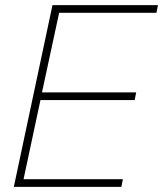

<svg xmlns="http://www.w3.org/2000/svg" viewBox="-20 -730 640 750"><path d="M34 0 185 -710H597L591 -680H211L144 -369H512L506 -339H138L72 -30H460L454 0Z"/></svg>

Font: Geist Mono Thin
Style: Italic
Weight: 100
Italic angle: -12°
Monospace: yes
Designer: Basement.studio, Andrés Briganti, Mateo Zaragoza
Foundry: Basement.studio, Vercel, Andrés Briganti, Guido Ferreyra, Mateo Zaragoza
Version: Version 1.500; ttfautohint (v1.8.4.7-5d5b)